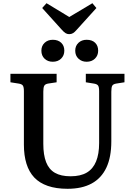

<svg xmlns="http://www.w3.org/2000/svg" viewBox="-20 -1163 838 1197"><path d="M401 14Q330 14 278 -4Q226 -22 193.5 -56.5Q161 -91 145 -142.5Q129 -194 129 -261V-595Q129 -620 122.5 -629.5Q116 -639 96 -642L45 -650V-703H333V-650L280 -642Q262 -639 256 -628.5Q250 -618 250 -592V-266Q250 -197 267.5 -152Q285 -107 322.5 -85.5Q360 -64 420 -64Q482 -64 521 -87Q560 -110 579 -156.5Q598 -203 598 -271V-595Q598 -620 591.5 -629.5Q585 -639 565 -642L515 -650V-703H756V-650L705 -642Q686 -639 680 -629Q674 -619 674 -591V-282Q674 -183 643 -117.5Q612 -52 551.5 -19Q491 14 401 14ZM411 -950Q399 -950 388.5 -956.5Q378 -963 363 -980L243 -1113L270 -1143L412 -1057L556 -1143L581 -1113L457 -976Q446 -963 435.5 -956.5Q425 -950 411 -950ZM520 -778Q490 -778 469.5 -797Q449 -816 449 -847Q449 -877 469 -896Q489 -915 520 -915Q554 -915 573 -896.5Q592 -878 592 -847Q592 -817 572 -797.5Q552 -778 520 -778ZM309 -778Q278 -778 258 -797Q238 -816 238 -847Q238 -877 258 -896Q278 -915 309 -915Q342 -915 361.5 -896.5Q381 -878 381 -847Q381 -817 361 -797.5Q341 -778 309 -778Z"/></svg>

Font: Literata 18pt Medium
Style: Regular
Weight: 500
Designer: Latin by Veronika Burian and Jose Scaglione. Greek by Irene Vlachou. Cyrillic by Vera Evstafieva.
Foundry: TypeTogether
Version: Version 3.103;gftools[0.9.29]